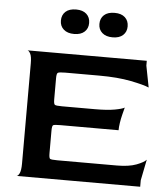

<svg xmlns="http://www.w3.org/2000/svg" viewBox="-56 -864 800 914"><g transform="rotate(5 344.0 -407.0)"><path d="M57 0Q64 0 71 -14Q78 -28 78 -60V-540Q78 -572 71 -585.5Q64 -599 57 -600H627V-577L647 -474Q622 -485 559 -497.5Q496 -510 407 -510H245Q215 -510 209.5 -505.5Q204 -501 204 -480V-379Q204 -357 209.5 -353Q215 -349 244 -349H402Q460 -349 495.5 -355.5Q531 -362 542 -369Q538 -354 533 -334Q528 -314 525 -294Q522 -274 522 -259H244Q215 -259 209.5 -255.5Q204 -252 204 -229V-122Q204 -99 209 -95Q214 -91 244 -91H528Q586 -91 621.5 -104.5Q657 -118 668 -131L648 -31V0ZM271 -697Q239 -697 221 -713Q203 -729 203 -755Q203 -782 220.5 -798Q238 -814 271 -814Q303 -814 320.5 -798Q338 -782 338 -755Q338 -729 320.5 -713Q303 -697 271 -697ZM455 -697Q423 -697 405 -713Q387 -729 387 -755Q387 -782 404.5 -798Q422 -814 455 -814Q487 -814 504.5 -798Q522 -782 522 -755Q522 -729 504.5 -713Q487 -697 455 -697Z"/></g></svg>

Font: Red Rose Medium
Style: Regular
Weight: 500
Designer: Jaikishan Patel
Version: Version 2.000